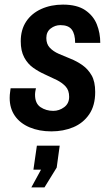

<svg xmlns="http://www.w3.org/2000/svg" viewBox="-20 -558 480 833"><path d="M203 12Q150 12 108.5 -5.5Q67 -23 44.5 -55.5Q22 -88 22 -133Q22 -147 24 -159.5Q26 -172 26 -175H136Q135 -172 133.5 -163Q132 -154 132 -147Q132 -109 156 -93Q180 -77 211 -77Q237 -77 258.5 -93Q280 -109 280 -138Q280 -166 265 -182.5Q250 -199 226 -211Q202 -223 175 -235Q148 -247 124 -264Q100 -281 85 -309Q70 -337 70 -379Q70 -429 93.5 -464.5Q117 -500 159 -519Q201 -538 253 -538Q314 -538 349.5 -514Q385 -490 400 -452.5Q415 -415 415 -372H306Q306 -410 291.5 -429.5Q277 -449 242 -449Q219 -449 200 -434.5Q181 -420 181 -393Q181 -367 196 -351Q211 -335 235 -324.5Q259 -314 286.5 -303Q314 -292 338 -275Q362 -258 377.5 -231Q393 -204 393 -159Q393 -100 367 -62Q341 -24 298 -6Q255 12 203 12ZM116 255 158 178H125L140 74H239L226 169L173 255Z"/></svg>

Font: Archivo Narrow SemiBold
Style: Italic
Weight: 600
Italic angle: -8°
Designer: Hector Gatti
Foundry: Omnibus-Type
Version: Version 3.002